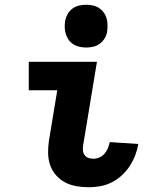

<svg xmlns="http://www.w3.org/2000/svg" viewBox="-20 -780 640 808"><path d="M354 8Q327 8 301.5 3.5Q276 -1 254 -12.5Q232 -24 215.5 -43Q199 -62 191 -85.5Q183 -109 182.5 -135.5Q182 -162 186 -188L221 -400H101V-520H388L330 -169Q328 -158 329 -147Q330 -136 336 -127.5Q342 -119 352 -115.5Q362 -112 373 -112Q386 -112 398.5 -117.5Q411 -123 420 -133.5Q429 -144 434 -156.5Q439 -169 442 -182L562 -174Q558 -150 549 -126.5Q540 -103 526 -81.5Q512 -60 492.5 -42Q473 -24 450 -12.5Q427 -1 402.5 3.5Q378 8 354 8ZM343 -580Q329 -580 315 -583Q301 -586 289 -593.5Q277 -601 269.5 -611.5Q262 -622 257.5 -635.5Q253 -649 252.5 -663Q252 -677 254 -692Q257 -707 264.5 -720.5Q272 -734 284.5 -743.5Q297 -753 312.5 -756.5Q328 -760 343 -760Q357 -760 371 -757Q385 -754 396.5 -746.5Q408 -739 416 -728.5Q424 -718 428 -704.5Q432 -691 432.5 -677Q433 -663 431 -648Q429 -633 421 -619.5Q413 -606 400.5 -596.5Q388 -587 373 -583.5Q358 -580 343 -580Z"/></svg>

Font: Iosevka Heavy Extended
Style: Italic
Weight: 900
Width: 7
Italic angle: -9°
Monospace: yes
Designer: Belleve Invis
Foundry: Belleve Invis
Version: Version 32.5.0; ttfautohint (v1.8.4)